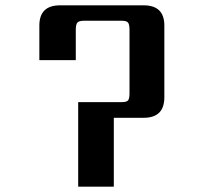

<svg xmlns="http://www.w3.org/2000/svg" viewBox="-20 -702 754 722"><path d="M206 -682H520Q598 -682 598 -606V-336Q598 -259 520 -259H408V0H274V-318H438Q456 -318 461.5 -324.5Q467 -331 467 -351V-590Q467 -610 461.5 -617Q456 -624 438 -624H296Q277 -624 271 -617Q265 -610 265 -590V-476H128V-606Q128 -682 206 -682Z"/></svg>

Font: Sarpanch SemiBold
Style: Regular
Weight: 600
Designer: Manushi Parikh (Devanagari and Latin), Jyotish Sonowal (Devanagari)
Foundry: Indian Type Foundry
Version: Version 2.004;PS 1.0;hotconv 1.0.78;makeotf.lib2.5.61930; tt